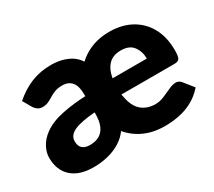

<svg xmlns="http://www.w3.org/2000/svg" viewBox="-106 -729 1045 937"><g transform="rotate(-30 417.0 -260.5)"><path d="M188 8Q108 8 64.5 -31Q21 -70 21 -141Q21 -170 37 -200Q53 -230 84 -253Q128 -285 194 -298Q260 -311 324 -313V-324Q324 -370 305.5 -392.5Q287 -415 252 -415Q228 -415 210.5 -408.5Q193 -402 179 -393Q165 -384 150.5 -377.5Q136 -371 118 -371Q102 -371 91 -379Q80 -387 73 -398L45 -447Q92 -488 143 -508.5Q194 -529 255 -529Q312 -529 356 -506Q400 -483 419 -432L394 -84Q373 -52 340 -31.5Q307 -11 268 -1.5Q229 8 188 8ZM226 -95Q257 -95 279 -107.5Q301 -120 312.5 -146.5Q324 -173 324 -214V-222Q286 -219 257 -213.5Q228 -208 208.5 -199.5Q189 -191 179 -178Q169 -165 169 -148Q169 -121 183.5 -108Q198 -95 226 -95ZM589 8Q509 8 450 -27.5Q391 -63 358.5 -126Q326 -189 326 -271Q326 -343 358 -401Q390 -459 448 -493Q506 -527 582 -527Q652 -527 704.5 -498Q757 -469 786 -416Q815 -363 815 -289Q815 -258 809 -245Q803 -232 780 -232H481Q481 -229 481.5 -226.5Q482 -224 483 -221Q493 -162 524 -135Q555 -108 603 -108Q627 -108 651.5 -118.5Q676 -129 699 -139.5Q722 -150 739 -150Q755 -150 767 -137L812 -81Q781 -46 744 -26.5Q707 -7 667.5 0.5Q628 8 589 8ZM483 -322H676Q676 -362 654.5 -391Q633 -420 585 -420Q541 -420 516 -394.5Q491 -369 483 -322Z"/></g></svg>

Font: Aleo Black
Style: Regular
Weight: 900
Designer: Alessio Laiso
Foundry: Alessio Laiso
Version: Version 2.001;gftools[0.9.29]